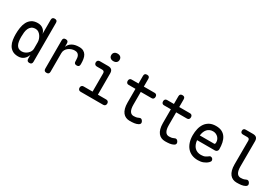

<svg xmlns="http://www.w3.org/2000/svg" viewBox="62 -1783 4075 2819"><g transform="rotate(30 2100.0 -373.5)"><path d="M465 10Q442 10 431 -1.5Q420 -13 420 -36V-100Q411 -75 397.5 -55Q384 -35 366 -20.5Q348 -6 325 2Q302 10 273 10Q212 10 174 -14Q136 -38 115 -76.5Q94 -115 87 -162.5Q80 -210 80 -256Q80 -310 88 -364.5Q96 -419 118 -462.5Q140 -506 180 -533Q220 -560 283 -560Q338 -560 374.5 -530.5Q411 -501 420 -456V-695Q420 -718 431 -729Q442 -740 465 -740Q488 -740 499 -729Q510 -718 510 -695V-36Q510 -13 499 -1.5Q488 10 465 10ZM282 -80Q309 -80 334 -91Q359 -102 378 -119.5Q397 -137 408.5 -159.5Q420 -182 420 -206V-316Q420 -340 411 -367Q402 -394 386 -417Q370 -440 347.5 -455Q325 -470 298 -470Q255 -470 230 -452Q205 -434 191.5 -404.5Q178 -375 174 -337.5Q170 -300 170 -262Q170 -223 175 -189.5Q180 -156 192.5 -131.5Q205 -107 227 -93.5Q249 -80 282 -80Z M755 10Q732 10 721 -1Q710 -12 710 -35V-515Q710 -538 721 -549Q732 -560 755 -560Q778 -560 789 -549Q800 -538 800 -515V-456Q817 -504 863.5 -532Q910 -560 984 -560Q1029 -560 1057.5 -544Q1086 -528 1102 -501Q1118 -474 1124 -438Q1130 -402 1130 -362V-350Q1130 -327 1119 -316Q1108 -305 1085 -305Q1062 -305 1051 -316Q1040 -327 1040 -350V-362Q1040 -385 1037 -406.5Q1034 -428 1025 -445Q1016 -462 999 -472Q982 -482 953 -482Q927 -482 900 -473Q873 -464 850.5 -447Q828 -430 814 -405.5Q800 -381 800 -350V-35Q800 -12 789 -1Q778 10 755 10Z M1712 -90Q1732 -90 1743.5 -77.5Q1755 -65 1755 -45Q1755 -25 1743.5 -12.5Q1732 0 1712 0H1328Q1308 0 1296.5 -12.5Q1285 -25 1285 -45Q1285 -65 1296.5 -77.5Q1308 -90 1328 -90H1480V-400Q1480 -420 1470 -430Q1460 -440 1440 -440H1349Q1329 -440 1317 -452.5Q1305 -465 1305 -485Q1305 -505 1317 -517.5Q1329 -530 1349 -530H1490Q1531 -530 1550.5 -510.5Q1570 -491 1570 -450V-90ZM1520 -629Q1487 -629 1468 -646Q1449 -663 1449 -692Q1449 -722 1468 -739.5Q1487 -757 1520 -757Q1553 -757 1572 -739.5Q1591 -722 1591 -692Q1591 -663 1572 -646Q1553 -629 1520 -629Z M2279 -530Q2299 -530 2309.5 -517.5Q2320 -505 2320 -485Q2320 -465 2309.5 -452.5Q2299 -440 2279 -440H2095V-224Q2095 -152 2116.5 -116Q2138 -80 2180 -80Q2200 -80 2219 -83Q2238 -86 2261 -97Q2281 -108 2296.5 -102.5Q2312 -97 2323 -78Q2335 -58 2330.5 -41.5Q2326 -25 2307 -15Q2277 1 2242 5.5Q2207 10 2165 10Q2129 10 2099.5 -3Q2070 -16 2049 -42.5Q2028 -69 2016.5 -110Q2005 -151 2005 -207V-440H1888Q1868 -440 1857.5 -452.5Q1847 -465 1847 -485Q1847 -505 1857.5 -517.5Q1868 -530 1888 -530H2005V-660Q2005 -683 2016 -694Q2027 -705 2050 -705Q2073 -705 2084 -694Q2095 -683 2095 -660V-530Z M2879 -530Q2899 -530 2909.5 -517.5Q2920 -505 2920 -485Q2920 -465 2909.5 -452.5Q2899 -440 2879 -440H2695V-224Q2695 -152 2716.5 -116Q2738 -80 2780 -80Q2800 -80 2819 -83Q2838 -86 2861 -97Q2881 -108 2896.5 -102.5Q2912 -97 2923 -78Q2935 -58 2930.5 -41.5Q2926 -25 2907 -15Q2877 1 2842 5.5Q2807 10 2765 10Q2729 10 2699.5 -3Q2670 -16 2649 -42.5Q2628 -69 2616.5 -110Q2605 -151 2605 -207V-440H2488Q2468 -440 2457.5 -452.5Q2447 -465 2447 -485Q2447 -505 2457.5 -517.5Q2468 -530 2488 -530H2605V-660Q2605 -683 2616 -694Q2627 -705 2650 -705Q2673 -705 2684 -694Q2695 -683 2695 -660V-530Z M3459 -132Q3478 -132 3490.5 -118.5Q3503 -105 3503 -88Q3503 -79 3498.5 -70.5Q3494 -62 3482 -50Q3466 -35 3448 -24Q3430 -13 3409.5 -5Q3389 3 3366.5 6.5Q3344 10 3319 10Q3261 10 3215.5 -9.5Q3170 -29 3138.5 -65.5Q3107 -102 3090 -154.5Q3073 -207 3073 -272Q3073 -329 3085.5 -381.5Q3098 -434 3125.5 -473.5Q3153 -513 3197 -536.5Q3241 -560 3305 -560Q3365 -560 3405 -539.5Q3445 -519 3469.5 -482Q3494 -445 3504.5 -395.5Q3515 -346 3515 -287Q3515 -269 3502 -254.5Q3489 -240 3468 -240H3165Q3169 -200 3182 -169.5Q3195 -139 3215 -119.5Q3235 -100 3261.5 -90Q3288 -80 3320 -80Q3365 -80 3391.5 -94Q3418 -108 3433 -120Q3441 -127 3446 -129.5Q3451 -132 3459 -132ZM3165 -320H3409Q3414 -320 3419.5 -326Q3425 -332 3425 -353Q3425 -374 3417 -395Q3409 -416 3393.5 -432.5Q3378 -449 3355.5 -459.5Q3333 -470 3305 -470Q3274 -470 3249.5 -459Q3225 -448 3207.5 -428Q3190 -408 3179.5 -380.5Q3169 -353 3165 -320Z M3909 -224Q3909 -152 3930.5 -116Q3952 -80 3994 -80Q4014 -80 4033 -83Q4052 -86 4075 -97Q4095 -108 4110.5 -102.5Q4126 -97 4137 -78Q4149 -58 4144.5 -41.5Q4140 -25 4121 -15Q4091 1 4056 5.5Q4021 10 3979 10Q3943 10 3913.5 -3Q3884 -16 3863 -42.5Q3842 -69 3830.5 -110Q3819 -151 3819 -207L3820 -608Q3820 -628 3810 -638Q3800 -648 3780 -648H3706Q3686 -648 3675.5 -658.5Q3665 -669 3665 -689Q3665 -709 3675.5 -719.5Q3686 -730 3706 -730H3830Q3871 -730 3890.5 -710.5Q3910 -691 3910 -650Z"/></g></svg>

Font: Maple Mono NF CN
Style: Regular
Weight: 400
Monospace: yes
Designer: subframe7536
Version: Version 7.000